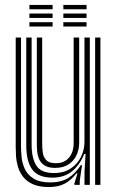

<svg xmlns="http://www.w3.org/2000/svg" viewBox="-20 -753 477 782"><path d="M179 8.8Q139 8.8 113.4 -3Q87.8 -14.8 73.5 -33.6Q59.2 -52.5 52.9 -74.6Q46.5 -96.8 45.2 -118Q44 -139.2 44 -155.2V-600H65.5V-159.2Q65.5 -140.2 67.8 -114.9Q70 -89.5 80.8 -65.6Q91.5 -41.8 116.2 -25.9Q141 -10 185.8 -10Q228.2 -10 257.8 -28Q287.2 -46 309 -80.5H314.2L304.8 -17V0H283.2L283 -6.2L295.5 -46.8H291.2Q269.8 -19.2 243.8 -5.2Q217.8 8.8 179 8.8ZM367.5 0V-600H389V0ZM204.8 -69.2Q176.8 -69.2 161.4 -79.2Q146 -89.2 139.4 -104.6Q132.8 -120 131.4 -136.9Q130 -153.8 130 -167.5V-600H151.8V-168.8Q151.8 -151.8 154 -133Q156.2 -114.2 168 -101.2Q179.8 -88.2 208 -88.2Q231.2 -88.2 247.2 -98.6Q263.2 -109 271.6 -127.6Q280 -146.2 280 -171V-600H302.5V-173Q302.5 -143.2 291.1 -119.8Q279.8 -96.2 258 -82.8Q236.2 -69.2 204.8 -69.2ZM192 -29.5Q135.5 -29.8 111.2 -62.8Q87 -95.8 87 -160.8V-600H108.8V-163.5Q108.8 -109.5 127.9 -78.9Q147 -48.2 199.8 -48.2Q240.5 -48.2 268.1 -66.8Q295.8 -85.2 309.9 -114.2Q324 -143.2 324 -174.8V-600H345.8V0H324.2V-52L328.5 -126H323Q305.8 -82 273.5 -55.5Q241.2 -29 192 -29.5ZM238 -715.2V-732.8H332.5V-715.2ZM99.8 -645V-662.5H194.2V-645ZM99.8 -680V-697.8H194.2V-680ZM99.8 -715.2V-732.8H194.2V-715.2ZM238 -645V-662.5H332.5V-645ZM238 -680V-697.8H332.5V-680Z"/></svg>

Font: Big Shoulders Inline Display Thin
Style: Bold
Weight: 700
Version: Version 2.002